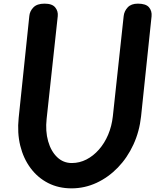

<svg xmlns="http://www.w3.org/2000/svg" viewBox="-20 -1024 922 1054"><path d="M372.5 10Q301.5 10 244.2 -19.2Q187 -48.5 147.8 -101.2Q108.5 -154 91.2 -224.2Q74 -294.5 82.5 -377L141 -936.5Q143.5 -963 163.5 -983.5Q183.5 -1004 224.5 -1004Q266.5 -1004 283.2 -983.2Q300 -962.5 297 -935L236 -372Q228.5 -304 244.2 -248.8Q260 -193.5 293.8 -161.2Q327.5 -129 374 -129Q416.5 -129 454.5 -148.5Q492.5 -168 523.2 -203Q554 -238 573.8 -284.8Q593.5 -331.5 599.5 -386L659 -936.5Q662 -963 681 -983.5Q700 -1004 737 -1004Q781 -1004 798 -983.8Q815 -963.5 812 -934L754.5 -386Q745.5 -302 712.2 -230Q679 -158 627 -104.2Q575 -50.5 509.8 -20.2Q444.5 10 372.5 10Z"/></svg>

Font: Edu SA Hand
Style: Bold
Weight: 700
Designer: Tina and Corey Anderson, Eben Sorkin, Mirko Velimirovic
Foundry: Google for Education
Version: Version 2.000